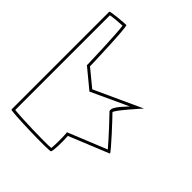

<svg xmlns="http://www.w3.org/2000/svg" viewBox="-201 -848 968 968"><g transform="rotate(45 283.5 -364.0)"><path d="M30 -14C30 -6 312 2 320 -6C327 -13 328 -91 325 -121L538 -208C543 -213 408 -357 400 -364C392 -372 499 -490 499 -490L246 -374L156 -448C156 -456 148 -725 138 -725C127 -725 30 -718 30 -711ZM45 -26V-701C66 -705 107 -708 127 -709C135 -656 141 -454 141 -448V-441L244 -356L441 -447C421 -423 367 -375 389 -353H390C397 -347 486 -251 516 -215L309 -131L310 -120C312 -98 312 -39 309 -19C266 -15 92 -20 45 -26Z"/></g></svg>

Font: Ampere
Style: OuLn
Weight: 400
Version: Version 1